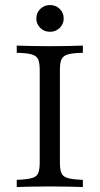

<svg xmlns="http://www.w3.org/2000/svg" viewBox="-20 -755 402 775"><path d="M47.6 0V-29Q87.9 -30.6 107.7 -35.9Q127.4 -41.1 133.9 -55.6Q140.3 -70.2 140.3 -98.4V-472.6Q140.3 -501.6 133.9 -515.7Q127.4 -529.8 107.7 -535.5Q87.9 -541.1 47.6 -541.9V-571Q67.7 -570.2 102.4 -569.4Q137.1 -568.5 181.5 -568.5Q223.4 -568.5 258.5 -569.4Q293.5 -570.2 314.5 -571V-541.9Q274.2 -541.1 254.4 -535.5Q234.7 -529.8 228.2 -515.7Q221.8 -501.6 221.8 -472.6V-98.4Q221.8 -70.2 228.2 -55.6Q234.7 -41.1 254.8 -35.9Q275 -30.6 314.5 -29V0Q293.5 -0.8 258.5 -1.6Q223.4 -2.4 181.5 -2.4Q137.1 -2.4 102.4 -1.6Q67.7 -0.8 47.6 0ZM181.5 -626.6Q158.9 -626.6 142.7 -642.3Q126.6 -658.1 126.6 -680.6Q126.6 -703.2 142.7 -719Q158.9 -734.7 181.5 -734.7Q204.8 -734.7 221 -719Q237.1 -703.2 237.1 -680.6Q237.1 -658.1 221 -642.3Q204.8 -626.6 181.5 -626.6Z"/></svg>

Font: Playfair
Style: Regular
Weight: 400
Designer: Claus Eggers Sørensen
Foundry: Claus Eggers Sørensen
Version: Version 2.001;gftools[0.9.30]